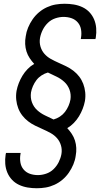

<svg xmlns="http://www.w3.org/2000/svg" viewBox="-20 -851 540 1022"><path d="M176 151Q151 151 127 147Q103 143 81.5 133Q60 123 44 106Q28 89 19 67.5Q10 46 8 21.5Q6 -3 10 -28L12 -37H90L89 -31Q85 -9 88.5 13Q92 35 105.5 51Q119 67 139 74Q159 81 182 81Q203 81 225.5 73.5Q248 66 265 49.5Q282 33 292.5 12Q303 -9 307 -31Q311 -55 304.5 -77Q298 -99 283.5 -115.5Q269 -132 249 -143Q229 -154 208.5 -163Q188 -172 167.5 -182Q147 -192 129.5 -205.5Q112 -219 98.5 -236.5Q85 -254 77 -275Q69 -296 66.5 -319.5Q64 -343 68 -367Q72 -388 80 -408.5Q88 -429 99.5 -448Q111 -467 127 -483.5Q143 -500 162 -511Q149 -525 138 -541.5Q127 -558 121 -577Q115 -596 114 -616.5Q113 -637 117 -658Q120 -681 129.5 -704Q139 -727 153.5 -748Q168 -769 187.5 -785.5Q207 -802 230 -812.5Q253 -823 276.5 -827Q300 -831 324 -831Q349 -831 373 -827Q397 -823 418.5 -813Q440 -803 456 -786Q472 -769 481 -747.5Q490 -726 492 -701.5Q494 -677 490 -652L488 -643H410L411 -649Q415 -671 411.5 -693Q408 -715 394.5 -731Q381 -747 361 -754Q341 -761 318 -761Q297 -761 274.5 -753.5Q252 -746 235 -729.5Q218 -713 207.5 -692Q197 -671 193 -649Q189 -625 195.5 -603Q202 -581 216.5 -564.5Q231 -548 251 -537Q271 -526 291.5 -517Q312 -508 332.5 -498Q353 -488 370.5 -474.5Q388 -461 401.5 -443.5Q415 -426 423 -405Q431 -384 433.5 -360.5Q436 -337 432 -313Q428 -292 420 -271.5Q412 -251 400.5 -232Q389 -213 373 -196.5Q357 -180 338 -169Q351 -155 362 -138.5Q373 -122 379 -103Q385 -84 386 -63.5Q387 -43 383 -22Q380 1 370.5 24Q361 47 346.5 68Q332 89 312.5 105.5Q293 122 270 132.5Q247 143 223.5 147Q200 151 176 151ZM265 -215Q283 -220 299 -230.5Q315 -241 326 -255.5Q337 -270 344.5 -287Q352 -304 355 -321Q359 -349 350 -373.5Q341 -398 322.5 -415Q304 -432 281 -443Q258 -454 235 -465Q217 -460 201 -449.5Q185 -439 174 -424.5Q163 -410 155.5 -393Q148 -376 145 -359Q141 -331 150 -306.5Q159 -282 177.5 -265Q196 -248 219 -237Q242 -226 265 -215Z"/></svg>

Font: Iosevka Term Curly Oblique
Style: Regular
Weight: 400
Italic angle: -9°
Designer: Belleve Invis
Foundry: Belleve Invis
Version: Version 32.3.0